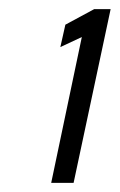

<svg xmlns="http://www.w3.org/2000/svg" viewBox="-20 -820 262 420"><path d="M92 -420 159 -739 112 -717 123 -766 186 -800H222L141 -420Z"/></svg>

Font: Saira UltraCondensed Medium
Style: Italic
Weight: 500
Width: 1
Italic angle: -12°
Designer: Hector Gatti with collaboration of the Omnibus-Type team
Foundry: Omnibus-Type
Version: Version 1.101